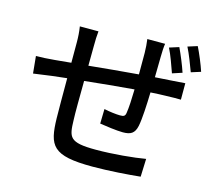

<svg xmlns="http://www.w3.org/2000/svg" viewBox="-115 -948 1224 1105"><g transform="rotate(15 497.5 -395.5)"><path d="M46 -513 56 -411C83 -415 134 -422 165 -426L253 -436C253 -340 253 -240 254 -198C258 -35 284 18 524 18C622 18 742 9 808 2L812 -105C744 -93 621 -81 518 -81C358 -81 354 -111 351 -213C349 -253 350 -350 351 -446C442 -456 549 -466 644 -474C643 -418 640 -362 635 -332C632 -311 623 -308 601 -308C579 -308 538 -313 506 -320L504 -233C534 -228 606 -218 642 -218C689 -218 712 -231 722 -278C731 -322 735 -407 737 -481C773 -483 805 -485 831 -485C857 -486 900 -487 917 -486V-584C891 -582 858 -580 832 -578C804 -576 773 -574 739 -572L741 -695C741 -719 743 -757 746 -773H640C643 -755 646 -715 646 -692V-564C548 -556 442 -546 352 -537L353 -653C353 -688 354 -716 357 -743H246C251 -711 253 -682 253 -648V-528C212 -524 179 -521 158 -519C117 -515 76 -513 46 -513ZM773 -758C793 -719 813 -661 828 -619L886 -638C873 -678 848 -738 830 -776ZM874 -791C894 -752 915 -696 931 -653L988 -671C975 -711 950 -771 931 -809Z"/></g></svg>

Font: GenEiGothic-pro-SemiBold
Style: Regular
Weight: 500
Designer: Ryoko NISHIZUKA (kana & ideographs); Paul D. Hunt (Latin, Greek & Cyrillic); Wenlong ZHANG (bopomofo); Sandoll Communica
Foundry: Adobe Systems Incorporated; o_tamon
Version: Version 1.000.140830